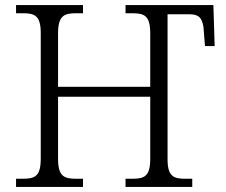

<svg xmlns="http://www.w3.org/2000/svg" viewBox="-20 -734 889 754"><path d="M43 0H306V-32H279C231 -32 208 -42 208 -111V-354H570V-111C570 -42 548 -32 499 -32H473V0H735V-32H708C662 -32 638 -41 638 -109V-678H723C759 -678 773 -666 779 -628L785 -553H823L818 -714H473V-682H499C548 -682 570 -672 570 -602V-393H208V-602C208 -672 231 -682 279 -682H306V-714H43V-682H70C117 -682 140 -672 140 -604V-111C140 -42 118 -32 69 -32H43Z"/></svg>

Font: Noto Serif Light
Style: Regular
Weight: 300
Designer: Monotype Design Team
Foundry: Monotype Imaging Inc.
Version: Version 2.013